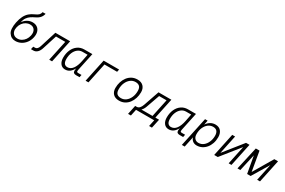

<svg xmlns="http://www.w3.org/2000/svg" viewBox="148 -2232 5721 3852"><g transform="rotate(30 3008.5 -305.5)"><path d="M241 16Q193 16 155 -4.5Q117 -25 89 -68Q64 -105 60 -168.5Q56 -232 72 -313Q91 -405 122.5 -468Q154 -531 202 -573Q250 -615 316 -643Q376 -669 399.5 -695Q423 -721 431 -760L499 -761Q488 -709 455.5 -668.5Q423 -628 353 -595Q306 -573 265.5 -546Q225 -519 195 -476Q165 -433 149 -362Q187 -419 242.5 -451.5Q298 -484 362 -484Q427 -484 471 -452.5Q515 -421 531.5 -365Q548 -309 532 -236Q516 -160 473 -103Q430 -46 370 -15Q310 16 241 16ZM256 -47Q305 -47 348 -71.5Q391 -96 421 -138.5Q451 -181 463 -236Q481 -318 446.5 -369.5Q412 -421 340 -421Q291 -421 247.5 -397.5Q204 -374 173 -332Q142 -290 130 -236Q117 -181 129 -138.5Q141 -96 173.5 -71.5Q206 -47 256 -47Z M599 0 614 -66H658Q684 -66 705.5 -87.5Q727 -109 739 -148L859 -530H1201L1088 0H1022L1122 -471H907L804 -145Q783 -75 744 -37.5Q705 0 652 0Z M1393 12Q1323 12 1283 -40.5Q1243 -93 1243 -178Q1243 -279 1278.5 -358.5Q1314 -438 1379 -484Q1444 -530 1531 -530H1716L1637 -157Q1632 -136 1628.5 -117Q1625 -98 1625 -85Q1625 -59 1659 -59H1736L1724 0H1644Q1609 0 1590 -14.5Q1571 -29 1571 -67Q1571 -78 1573.5 -91.5Q1576 -105 1580 -122Q1544 -55 1498.5 -21.5Q1453 12 1393 12ZM1410 -51Q1483 -51 1533 -118Q1583 -185 1607 -308L1639 -471H1522Q1460 -471 1412.5 -433.5Q1365 -396 1338.5 -332Q1312 -268 1312 -187Q1312 -117 1338 -84Q1364 -51 1410 -51Z M1865 0 1977 -530H2335L2323 -471H2030L1931 0Z M2642 12Q2552 12 2503.5 -39Q2455 -90 2455 -175Q2455 -247 2475.5 -313Q2496 -379 2535 -430.5Q2574 -482 2630 -512Q2686 -542 2758 -542Q2848 -542 2896.5 -491Q2945 -440 2945 -355Q2945 -283 2924.5 -217Q2904 -151 2865 -99.5Q2826 -48 2770 -18Q2714 12 2642 12ZM2652 -51Q2716 -51 2766.5 -90Q2817 -129 2846 -195Q2875 -261 2875 -343Q2875 -414 2843 -446.5Q2811 -479 2748 -479Q2684 -479 2633.5 -440Q2583 -401 2554 -335Q2525 -269 2525 -187Q2525 -115 2557 -83Q2589 -51 2652 -51Z M2935 150 2972 -25 2979 -59H3014Q3086 -59 3124 -170L3248 -530H3546L3447 -59H3533L3488 150H3422L3454 0H3033L3001 150ZM3187 -162Q3163 -96 3124 -59H3381L3468 -471H3296Z M3793 12Q3723 12 3683 -40.5Q3643 -93 3643 -178Q3643 -279 3678.5 -358.5Q3714 -438 3779 -484Q3844 -530 3931 -530H4116L4037 -157Q4032 -136 4028.5 -117Q4025 -98 4025 -85Q4025 -59 4059 -59H4136L4124 0H4044Q4009 0 3990 -14.5Q3971 -29 3971 -67Q3971 -78 3973.5 -91.5Q3976 -105 3980 -122Q3944 -55 3898.5 -21.5Q3853 12 3793 12ZM3810 -51Q3883 -51 3933 -118Q3983 -185 4007 -308L4039 -471H3922Q3860 -471 3812.5 -433.5Q3765 -396 3738.5 -332Q3712 -268 3712 -187Q3712 -117 3738 -84Q3764 -51 3810 -51Z M4181 150 4326 -530H4386L4366 -427Q4402 -483 4453 -512.5Q4504 -542 4563 -542Q4648 -542 4692.5 -488.5Q4737 -435 4737 -347Q4737 -269 4714.5 -203.5Q4692 -138 4651.5 -89.5Q4611 -41 4557 -14.5Q4503 12 4441 12Q4386 12 4348 -18Q4310 -48 4299 -94L4247 150ZM4445 -51Q4511 -51 4560.5 -90.5Q4610 -130 4638 -194.5Q4666 -259 4667 -336Q4668 -479 4545 -479Q4485 -479 4435.5 -442Q4386 -405 4356.5 -339.5Q4327 -274 4327 -189Q4327 -122 4360.5 -86.5Q4394 -51 4445 -51Z M4844 0 4956 -530H5022L4931 -98L5276 -530H5356L5244 0H5179L5269 -428L4927 0Z M5383 0 5502 -530H5588L5665 -80L5931 -530H6017L5905 0H5839L5921 -387L5688 0H5607L5537 -391L5449 0Z"/></g></svg>

Font: Geist Mono Light
Style: Italic
Weight: 300
Italic angle: -12°
Monospace: yes
Designer: Basement.studio, Andrés Briganti, Mateo Zaragoza
Foundry: Basement.studio, Vercel, Andrés Briganti, Guido Ferreyra, Mateo Zaragoza
Version: Version 1.500; ttfautohint (v1.8.4.7-5d5b)